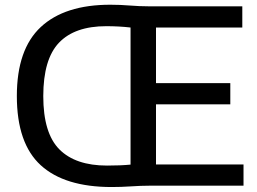

<svg xmlns="http://www.w3.org/2000/svg" viewBox="-20 -766 1060 792"><path d="M440.5 5.5Q246.5 5.5 148 -84.5Q49.5 -174.5 49.5 -370Q49.5 -562.5 148.2 -654.5Q247 -746.5 435 -746.5Q475.5 -746.5 515.8 -743.2Q556 -740 591 -740H979.5V-652.5H623.5V-423H930V-335.5H623.5V-87.5H984.5V0H595Q561 0 520.2 2.8Q479.5 5.5 440.5 5.5ZM421.5 -83Q450 -83 474 -84Q498 -85 518.5 -87V-652.5Q470.5 -658 418.5 -658Q288.5 -658 223.5 -590Q158.5 -522 158.5 -369.5Q158.5 -216.5 225 -149.8Q291.5 -83 421.5 -83Z"/></svg>

Font: Encode Sans Md
Style: Regular
Weight: 500
Designer: Multiple Designers
Foundry: Impallari Type
Version: Version 3.002; ttfautohint (v1.8.3) -l 8 -r 50 -G 200 -x 14 